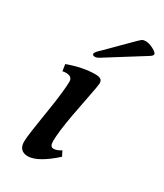

<svg xmlns="http://www.w3.org/2000/svg" viewBox="-170 -723 687 802"><g transform="rotate(30 173.5 -321.5)"><path d="M58 -36Q58 -53 64 -93.5Q70 -134 72 -147L84 -223Q97 -311 97 -347Q97 -372 66 -372Q58 -372 50 -370L45 -402Q117 -428 175 -428Q192 -428 201 -423Q210 -418 210 -403Q210 -395 198 -334Q180 -240 178 -230Q162 -141 162 -98Q162 -71 179 -71Q195 -71 215 -84L227 -60Q191 -27 158.5 -8.5Q126 10 101 10Q81 10 69.5 -1.5Q58 -13 58 -36ZM125 -498Q125 -503 131.5 -510.5Q138 -518 145 -524L252 -631Q266 -645 272 -649Q278 -653 289 -653Q306 -653 326.5 -642Q347 -631 347 -623Q347 -616 334 -608L160 -499Q147 -490 137 -490Q125 -490 125 -498Z"/></g></svg>

Font: Unna Medium
Style: Italic
Weight: 500
Italic angle: -8.05°
Designer: Jorge de Buen Unna
Foundry: Omnibus-Type
Version: Version 2.008